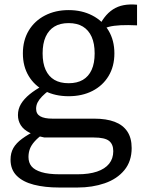

<svg xmlns="http://www.w3.org/2000/svg" viewBox="-20 -592 646 856"><path d="M591 -479Q549 -481 518 -479.5Q487 -478 465.5 -472.5Q444 -467 429 -454L415 -460Q428 -491 445 -513.5Q462 -536 483.5 -550Q505 -564 531.5 -569Q558 -574 591 -571ZM286 -163Q226 -163 180 -186.5Q134 -210 108 -253Q82 -296 82 -354Q82 -412 108 -455.5Q134 -499 180.5 -523Q227 -547 286 -547Q345 -547 391.5 -523Q438 -499 464 -455.5Q490 -412 490 -354Q490 -296 464 -253Q438 -210 392 -186.5Q346 -163 286 -163ZM286 -221Q324 -221 349.5 -236Q375 -251 388.5 -280.5Q402 -310 402 -354Q402 -398 388.5 -428Q375 -458 349.5 -473.5Q324 -489 286 -489Q248 -489 222.5 -473.5Q197 -458 183.5 -428Q170 -398 170 -354Q170 -310 183.5 -280.5Q197 -251 222.5 -236Q248 -221 286 -221ZM243 244Q180 244 131 231.5Q82 219 54.5 191.5Q27 164 27 120Q27 90 39.5 68Q52 46 78.5 26.5Q105 7 145 -13L172 5Q148 23 133.5 39.5Q119 56 113 72.5Q107 89 107 108Q107 133 120.5 149.5Q134 166 165 175.5Q196 185 246 185H326Q377 185 412.5 173Q448 161 466.5 138Q485 115 485 82Q485 51 466 36Q447 21 398 21H181H178Q138 13 111.5 -0.5Q85 -14 72.5 -34Q60 -54 60 -79Q60 -106 73.5 -128.5Q87 -151 112 -171.5Q137 -192 171 -210L200 -190Q180 -175 167 -161.5Q154 -148 147.5 -135Q141 -122 141 -107Q141 -84 159.5 -73.5Q178 -63 214 -63H400Q454 -63 491 -49Q528 -35 547.5 -6Q567 23 567 68Q567 127 534.5 166.5Q502 206 447 225Q392 244 326 244Z"/></svg>

Font: Roboto Serif 20pt SemiCondensed
Style: Regular
Weight: 400
Width: 4
Version: Version 1.008